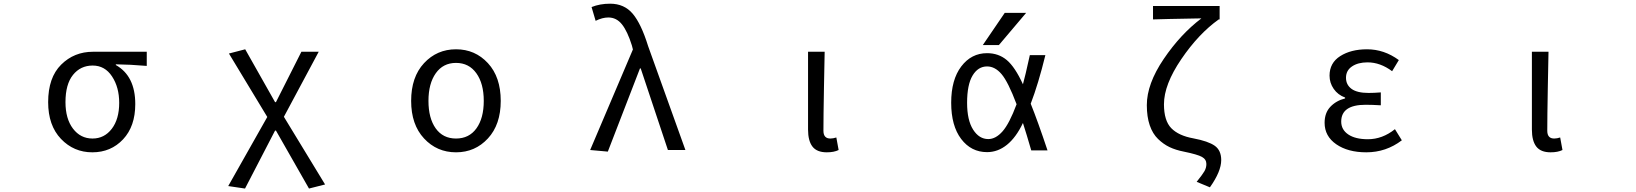

<svg xmlns="http://www.w3.org/2000/svg" viewBox="-20 -829 9040 1061"><path d="M246.1 -264.6Q246.1 -400.4 317.9 -471.7Q389.6 -543 494.1 -543H791V-464.8Q698.2 -472.7 620.1 -473.6V-469.7Q727.5 -409.2 727.5 -253.9Q727.5 -130.9 660.2 -59.1Q592.8 12.7 490.2 12.7Q387.7 12.7 316.9 -61.5Q246.1 -135.7 246.1 -264.6ZM491.2 -63.5Q556.6 -63.5 597.7 -117.2Q638.7 -170.9 638.7 -260.7Q638.7 -346.7 599.1 -406.7Q559.6 -466.8 492.2 -466.8Q424.8 -466.8 383.3 -415Q341.8 -363.3 341.8 -264.6Q341.8 -172.9 383.3 -118.2Q424.8 -63.5 491.2 -63.5Z M1334 212.9 1241.2 199.2 1457 -182.6 1245.1 -533.2 1335 -556.6 1500 -264.6H1504.9L1645.5 -543H1741.2L1548.8 -183.6L1776.4 190.4L1687.5 212.9L1504.9 -107.4H1500Z M2252 -271.5Q2252 -403.3 2323.2 -480Q2394.5 -556.6 2500 -556.6Q2605.5 -556.6 2676.3 -480Q2747.1 -403.3 2747.1 -271.5Q2747.1 -140.6 2676.3 -64Q2605.5 12.7 2500 12.7Q2394.5 12.7 2323.2 -64Q2252 -140.6 2252 -271.5ZM2387.7 -119.6Q2427.7 -63.5 2500 -63.5Q2572.3 -63.5 2612.8 -119.6Q2653.3 -175.8 2653.3 -271.5Q2653.3 -367.2 2612.3 -424.3Q2571.3 -481.4 2500 -481.4Q2428.7 -481.4 2388.2 -424.3Q2347.7 -367.2 2347.7 -271.5Q2347.7 -175.8 2387.7 -119.6Z M3338.9 8.8 3241.2 0 3477.5 -555.7 3471.7 -578.1Q3447.3 -656.2 3417 -694.3Q3386.7 -732.4 3341.8 -732.4Q3308.6 -732.4 3271.5 -713.9L3249 -790Q3294.9 -808.6 3351.6 -808.6Q3429.7 -808.6 3476.6 -752.9Q3523.4 -697.3 3561.5 -574.2L3767.6 0H3670.9L3520.5 -451.2H3516.6Z M4548.8 12.7Q4494.1 12.7 4469.7 -19Q4445.3 -50.8 4445.3 -113.3V-543H4537.1Q4536.1 -501 4533.2 -341.8Q4530.3 -182.6 4530.3 -106.4Q4530.3 -63.5 4568.4 -63.5Q4584 -63.5 4601.6 -69.3L4614.3 0Q4588.9 12.7 4548.8 12.7Z M5597.7 -252.9Q5550.8 -377 5514.6 -419.4Q5478.5 -461.9 5434.6 -461.9Q5384.8 -461.9 5354.5 -411.6Q5324.2 -361.3 5324.2 -260.7Q5324.2 -165 5357.4 -112.8Q5390.6 -60.5 5441.4 -60.5Q5482.4 -60.5 5520 -103Q5557.6 -145.5 5597.7 -252.9ZM5532.2 -757.8H5650.4L5500 -580.1H5411.1ZM5670.9 -524.4H5756.8Q5717.8 -365.2 5675.8 -255.9Q5714.8 -159.2 5768.6 2H5678.7Q5653.3 -85.9 5632.8 -149.4Q5594.7 -69.3 5544.4 -28.8Q5494.1 11.7 5434.6 11.7Q5346.7 11.7 5291.5 -61Q5236.3 -133.8 5236.3 -261.2Q5236.3 -388.7 5292 -461.9Q5347.7 -535.2 5434.6 -535.2Q5498 -535.2 5543.5 -497.1Q5588.9 -459 5632.8 -363.3Q5644.5 -404.3 5670.9 -524.4Z M6666 206.1 6592.8 175.8Q6625 135.7 6635.7 117.2Q6646.5 98.6 6646.5 77.1Q6646.5 51.8 6622.1 38.1Q6597.7 24.4 6521.5 8.8Q6476.6 0 6442.9 -16.1Q6409.2 -32.2 6379.4 -61Q6349.6 -89.8 6333.5 -136.7Q6317.4 -183.6 6317.4 -248Q6317.4 -365.2 6410.6 -502.9Q6503.9 -640.6 6619.1 -727.5Q6396.5 -723.6 6351.6 -721.7V-795.9H6719.7V-721.7H6714.8Q6603.5 -642.6 6507.8 -502Q6412.1 -361.3 6412.1 -252.9Q6412.1 -162.1 6452.6 -120.6Q6493.2 -79.1 6574.2 -64.5Q6657.2 -48.8 6692.9 -23.4Q6728.5 2 6728.5 55.7Q6728.5 118.2 6666 206.1Z M7530.3 12.7Q7428.7 12.7 7364.3 -31.7Q7299.8 -76.2 7299.8 -150.4Q7299.8 -205.1 7331.5 -238.8Q7363.3 -272.5 7413.1 -285.2V-290Q7373 -304.7 7350.1 -337.9Q7327.1 -371.1 7327.1 -411.1Q7327.1 -481.4 7386.2 -519Q7445.3 -556.6 7534.2 -556.6Q7628.9 -556.6 7710 -497.1L7672.9 -435.5Q7607.4 -484.4 7537.1 -484.4Q7484.4 -484.4 7451.2 -461.9Q7418 -439.5 7418 -399.4Q7418 -360.4 7448.7 -337.9Q7479.5 -315.4 7543 -315.4Q7571.3 -315.4 7610.4 -318.4V-247.1Q7563.5 -250 7526.4 -250Q7391.6 -250 7391.6 -157.2Q7391.6 -112.3 7430.7 -85.9Q7469.7 -59.6 7539.1 -59.6Q7619.1 -59.6 7688.5 -115.2L7726.6 -53.7Q7639.6 12.7 7530.3 12.7Z M8548.8 12.7Q8494.1 12.7 8469.7 -19Q8445.3 -50.8 8445.3 -113.3V-543H8537.1Q8536.1 -501 8533.2 -341.8Q8530.3 -182.6 8530.3 -106.4Q8530.3 -63.5 8568.4 -63.5Q8584 -63.5 8601.6 -69.3L8614.3 0Q8588.9 12.7 8548.8 12.7Z"/></svg>

Font: Gen Shin Gothic Monospace Regular
Style: Regular
Weight: 400
Designer: [Source Han Sans]
Ryoko NISHIZUKA  (kana & ideographs); Paul D. Hunt (Latin, Greek & Cyrillic); Wenlong ZHANG  (bopomofo
Version: Version 1.002.20150607